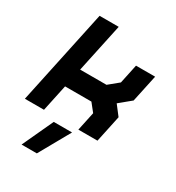

<svg xmlns="http://www.w3.org/2000/svg" viewBox="-227 -833 1128 1231"><g transform="rotate(30 337.0 -217.5)"><path d="M-4.5 0 144.5 -700H286L209 -339H404L476.5 -398.5L506.5 -540H648L605 -339L520 -269L575 -197.5L533 0H391.5L421 -138.5L374 -197.5H179L137 0ZM124 265 230 36H365.5L237 265Z"/></g></svg>

Font: Tourney Expanded Black
Style: Italic
Weight: 900
Width: 7
Italic angle: -12°
Designer: Tyler Finck
Foundry: Etcetera Type Co
Version: Version 1.010; ttfautohint (v1.8.3)